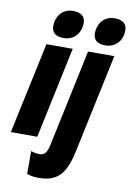

<svg xmlns="http://www.w3.org/2000/svg" viewBox="-119 -841 781 1145"><g transform="rotate(10 271.5 -268.0)"><path d="M201 -607C262 -607 303 -654 303 -715C303 -756 276 -776 229 -776C157 -776 127 -717 127 -668C127 -627 152 -607 201 -607ZM453 -607C514 -607 555 -654 555 -715C555 -756 528 -776 481 -776C409 -776 379 -717 379 -668C379 -627 404 -607 453 -607ZM-12 0H148L265 -553H106ZM201 240C321 240 364 170 390 45L517 -553H358L234 32C224 79 212 100 177 100C165 100 139 96 127 90V229C154 239 177 240 201 240Z"/></g></svg>

Font: Noto Sans ExtraCondensed Black
Style: Italic
Weight: 900
Width: 2
Italic angle: -12°
Designer: Monotype Design Team
Foundry: Monotype Imaging Inc.
Version: Version 2.013